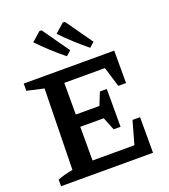

<svg xmlns="http://www.w3.org/2000/svg" viewBox="-161 -1031 1011 1146"><g transform="rotate(-20 344.0 -457.5)"><path d="M564 -226H612V0H28V-42Q75 -60 125 -68L135 -582L28 -606V-652H603V-446H554L515 -573H257V-372H407L439 -452H483V-212H439L406 -294H257V-80H523ZM326 -717Q283 -752 243 -788.5Q203 -825 166 -864L224 -915L237 -914L357 -744ZM474 -717Q431 -752 391 -788.5Q351 -825 314 -864L372 -915L385 -914L505 -744Z"/></g></svg>

Font: Piazzolla SemiBold
Style: Regular
Weight: 600
Designer: Juan Pablo del Peral
Foundry: Huerta Tipografica
Version: Version 1.330